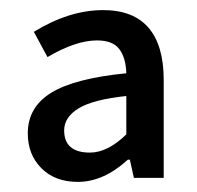

<svg xmlns="http://www.w3.org/2000/svg" viewBox="-20 -741 389 380"><path d="M35 -381ZM35 -477Q35 -529 81.5 -557.5Q128 -586 230 -596Q229 -627 216 -644Q203 -661 172 -661Q130 -661 74 -628L47 -678Q117 -721 184 -721Q244 -721 274 -686Q304 -651 304 -583V-389H245L237 -425H233Q185 -381 134 -381Q89 -381 62 -408Q35 -435 35 -477ZM230 -475V-551Q164 -544 135.5 -526.5Q107 -509 107 -483Q107 -439 158 -439Q193 -439 230 -475Z"/></svg>

Font: Assistant SemiBold
Style: Regular
Weight: 600
Designer: Hebrew By Ben Nathan, Latin by Paul Hunt
Version: Version 2.001; ttfautohint (v1.6)